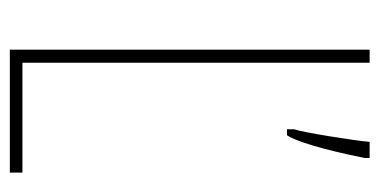

<svg xmlns="http://www.w3.org/2000/svg" viewBox="-206 -548 754 381"><g transform="rotate(90 170.5 -357.0)"><path d="M78 0H322V-25H104V-714H78ZM293 -704V-714H261C259 -687 242 -580 236 -564V-550H248C267 -580 286 -669 293 -704Z"/></g></svg>

Font: Noto Sans Oriya ExtCond Thin
Style: Regular
Weight: 100
Width: 2
Designer: Amélie Bonet and Sol Matas
Foundry: Google LLC
Version: Version 2.006